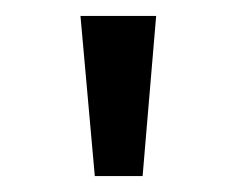

<svg xmlns="http://www.w3.org/2000/svg" viewBox="-20 -696 300 241"><path d="M99 -475 81 -676H176L159 -475Z"/></svg>

Font: Maven Pro Medium
Style: Regular
Weight: 500
Designer: Joe Prince
Foundry: Joe Prince
Version: Version 2.103